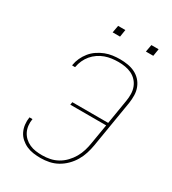

<svg xmlns="http://www.w3.org/2000/svg" viewBox="-217 -1026 1033 1150"><g transform="rotate(30 300.0 -451.0)"><path d="M248 8Q222 8 197 4.5Q172 1 150 -9Q128 -19 110 -35Q92 -51 81.5 -72.5Q71 -94 68 -119Q65 -144 69 -170H90Q86 -147 88.5 -124.5Q91 -102 100.5 -83Q110 -64 125.5 -49.5Q141 -35 161 -26Q181 -17 203 -14Q225 -11 248 -11Q275 -11 302 -16.5Q329 -22 354 -36Q379 -50 399.5 -71.5Q420 -93 434 -117.5Q448 -142 456 -168.5Q464 -195 468 -221L491 -358H243L246 -377H494L522 -547Q526 -571 525.5 -595Q525 -619 517 -640.5Q509 -662 493.5 -679Q478 -696 457.5 -706Q437 -716 413.5 -720Q390 -724 366 -724Q343 -724 320 -721Q297 -718 274.5 -710Q252 -702 231.5 -688Q211 -674 195.5 -655.5Q180 -637 170 -615Q160 -593 156 -570Q156 -569 155.5 -568.5Q155 -568 155 -567H135Q135 -568 135 -569Q135 -570 135 -571Q139 -596 150 -620Q161 -644 178 -665Q195 -686 218 -701.5Q241 -717 265.5 -726.5Q290 -736 315.5 -739.5Q341 -743 366 -743Q393 -743 420 -738.5Q447 -734 470 -722.5Q493 -711 510 -692.5Q527 -674 536.5 -649.5Q546 -625 546.5 -598Q547 -571 543 -544L489 -218Q484 -189 475 -160.5Q466 -132 450.5 -105.5Q435 -79 412.5 -56.5Q390 -34 363 -19Q336 -4 306.5 2Q277 8 248 8ZM476 -860 485 -910H535L527 -860ZM246 -860 255 -910H305L297 -860Z"/></g></svg>

Font: Iosevka SS04 Thin Extended
Style: Italic
Weight: 100
Width: 7
Italic angle: -9°
Monospace: yes
Designer: Belleve Invis
Foundry: Belleve Invis
Version: Version 19.0.0; ttfautohint (v1.8.4)